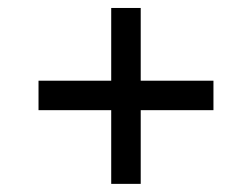

<svg xmlns="http://www.w3.org/2000/svg" viewBox="-20 -596 626 477"><path d="M75.7 -395.5H256.3V-576.2H329.6V-395.5H510.3V-322.3H329.6V-139.2H256.3V-322.3H75.7Z"/></svg>

Font: Andika Compact
Style: Regular
Weight: 400
Designer: Victor Gaultney, Annie Olsen, Julie Remington, Don Collingsworth, Eric Hays, Becca Hirsbrunner
Foundry: SIL International
Version: Version 5.000 ; LnSpcTght